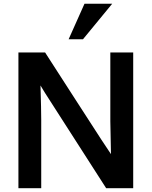

<svg xmlns="http://www.w3.org/2000/svg" viewBox="-20 -992 799 1012"><path d="M341.8 -785.2 425.3 -972.2H571.3L417.5 -785.2ZM77.1 0V-715.3H217.8Q255.9 -655.8 372.6 -475.1Q489.3 -294.4 514.6 -255.4Q522 -244.1 539.8 -217.5Q557.6 -190.9 564.9 -179.7Q561.5 -347.2 561.5 -353.5V-715.3H682.1V0H539.6L216.8 -502.9L193.4 -541.5Q197.3 -412.6 197.3 -360.4V0Z"/></svg>

Font: Oxygen
Style: Bold
Weight: 700
Designer: vernon adams
Foundry: Vernon Adams
Version: Version 0.2.3 webfont; ttfautohint (v0.93.3-1d66) -l 8 -r 50